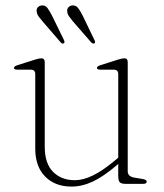

<svg xmlns="http://www.w3.org/2000/svg" viewBox="-20 -678 606 708"><path d="M110 -130V-404.5Q110 -421 94 -421H45Q31.5 -421 31.5 -427.5Q31.5 -433.5 44 -437.5L107 -457.5Q124 -463 132.5 -463Q145 -463 145 -449V-137Q145 -75 175.8 -44.2Q206.5 -13.5 256 -13.5Q286.5 -13.5 322.2 -30.8Q358 -48 403.5 -86L416 -96.5V-404.5Q416 -421 400 -421H351Q337.5 -421 337.5 -427.5Q337.5 -433.5 350 -437.5L413 -457.5Q430 -463 438.5 -463Q451 -463 451 -449V-46.5Q451 -27 475.5 -23L505.5 -18Q521 -15.5 521 -8Q521 0 507.5 0H443.5Q427.5 0 421.8 -5.8Q416 -11.5 416 -30V-73.5L414.5 -72Q362 -27 322.2 -8.5Q282.5 10 243.5 10Q183 10 146.5 -27Q110 -64 110 -130ZM172.5 -619 215.5 -531Q220 -521.5 215.5 -518.5Q210.5 -515 204 -521.5L137.5 -598.5Q129.5 -608 123 -616.5Q116.5 -625 115.5 -634.5Q113.5 -644.5 119.2 -650.8Q125 -657 134 -658Q147.5 -659 155.2 -648.2Q163 -637.5 172.5 -619ZM285.5 -619 328 -531Q333 -521.5 328.5 -518.5Q324 -515 316.5 -521.5L249.5 -598.5Q242 -608 235.5 -616.5Q229 -625 228 -634.5Q226.5 -644.5 232 -650.8Q237.5 -657 246.5 -658Q260 -659 268.2 -648.2Q276.5 -637.5 285.5 -619Z"/></svg>

Font: Fraunces 9pt Thin
Style: Regular
Weight: 100
Version: Version 1.000;[b76b70a41]